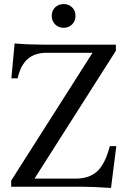

<svg xmlns="http://www.w3.org/2000/svg" viewBox="-20 -920 629 946"><path d="M527 6Q484 3 446 1.5Q408 0 383 0H35V-30L455 -690L481 -660H211Q151 -660 116 -629Q81 -598 67 -534H36L52 -706Q83 -703 122 -701.5Q161 -700 193 -700H551V-670L131 -10L104 -40H353Q421 -40 460 -77Q499 -114 521 -200H553ZM294 -783Q269 -783 252 -799.5Q235 -816 235 -842Q235 -868 252 -884Q269 -900 294 -900Q318 -900 335 -884Q352 -868 352 -842Q352 -816 335 -799.5Q318 -783 294 -783Z"/></svg>

Font: Hedvig Letters Serif 24pt 24pt
Style: Regular
Weight: 400
Version: Version 1.000